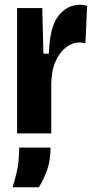

<svg xmlns="http://www.w3.org/2000/svg" viewBox="-20 -562 403 809"><path d="M52 0V-528H158L163 -336H186Q189 -448 226 -495Q263 -542 318 -542Q325 -542 332.5 -541Q340 -540 347 -537L340 -380Q328 -383 314 -383Q286 -383 259.5 -363.5Q233 -344 215 -305.5Q197 -267 196 -210V0ZM33 227Q54 159 57.5 122.5Q61 86 61 60H193Q193 114 178.5 154Q164 194 144 227Z"/></svg>

Font: Bricolage Grotesque 10pt Condensed Bricolage Grotesque 10pt Condensed Regular
Style: Bold
Weight: 700
Width: 3
Designer: Mathieu Triay
Foundry: Atelier Triay
Version: Version 1.000; ttfautohint (v1.8.4.7-5d5b);gftools[0.9.32]